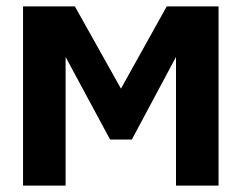

<svg xmlns="http://www.w3.org/2000/svg" viewBox="-20 -580 755 600"><path d="M52 0V-560H214L358 -303L501 -560H663V0H530V-402L392 -144H324L185 -402V0Z"/></svg>

Font: Tektur SemiBold
Style: Regular
Weight: 600
Designer: Adam Jagosz
Foundry: Adam Jagosz
Version: Version 1.005;gftools[0.9.30]